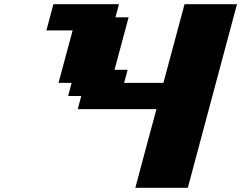

<svg xmlns="http://www.w3.org/2000/svg" viewBox="-20 -895 1149 915"><path d="M625 0H875Q914.1 -146 992.2 -437.5Q1070.3 -729 1109.4 -875H859.4Q842.3 -812.5 809.1 -687.5Q775.9 -562.5 758.8 -500H571.3L588.4 -562.5H525.9Q537.1 -604 559.3 -687.3Q581.5 -770.5 592.8 -812.5H530.3L546.9 -875H234.4Q229 -854 217.8 -812.5Q206.5 -771 201.2 -750H326.2Q314.9 -708.5 292.5 -625Q270 -541.5 258.8 -500H321.3L304.7 -437.5H367.2L350.6 -375H725.6Q708.5 -312.5 675 -187.5Q641.6 -62.5 625 0Z"/></svg>

Font: Faithful 32x
Style: BoldOblique
Weight: 400
Foundry: Faithful Resource Pack
Version: Version 1.0; January 27, 2023